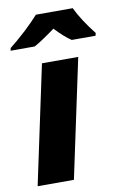

<svg xmlns="http://www.w3.org/2000/svg" viewBox="-120 -816 566 868"><g transform="rotate(-10 163.5 -382.5)"><path d="M107.9 -765.1H276.9Q304.7 -706.5 359.9 -636.7L356.9 -624.5H247.6Q217.3 -644 174.8 -689Q111.3 -642.6 77.6 -624.5H-33.2L-30.3 -636.7Q-1 -659.2 45.9 -702.1Q84.5 -738.8 107.9 -765.1ZM147.5 0H-19L96.7 -543.9H263.2Z"/></g></svg>

Font: Open Sans Hebrew Condensed Extra Bold
Style: Italic
Weight: 800
Width: 3
Italic angle: -12°
Foundry: Ascender Corporation, Yanek Iontef
Version: Version 2.001;PS 002.001;hotconv 1.0.70;makeotf.lib2.5.58329